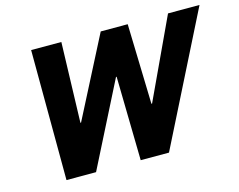

<svg xmlns="http://www.w3.org/2000/svg" viewBox="-95 -819 1198 962"><g transform="rotate(-15 504.5 -337.5)"><path d="M138.3 0 135.8 -675H292.5L280 -259.2H283.3L496.7 -675H636.7L648.3 -259.2H651.7L845.8 -675H1009.2L670 0H523.3L515 -435H511.7L291.7 0Z"/></g></svg>

Font: Funnel Sans Light ExtraBold
Style: Italic
Weight: 800
Italic angle: -14.036°
Version: Version 1.000